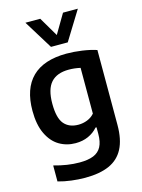

<svg xmlns="http://www.w3.org/2000/svg" viewBox="-149 -892 894 1206"><g transform="rotate(-15 298.5 -289.0)"><path d="M76 207V103Q163.5 128 241.5 128Q297.5 128 332.5 113.8Q367.5 99.5 384.2 68Q401 36.5 401 -15V-58H394.5Q369 -28.5 332.2 -12Q295.5 4.5 249.5 4.5Q191 4.5 143.5 -23.8Q96 -52 67.5 -111.8Q39 -171.5 39 -261.5Q39 -405.5 114 -479.5Q189 -553.5 337 -554Q386 -554 438.5 -546.5Q491 -539 532 -525.5V-38.5Q532 56 501.2 115.2Q470.5 174.5 408.5 202.2Q346.5 230 251 230Q207.5 230 161.8 224.2Q116 218.5 76 207ZM401 -147V-444.5Q363 -453 326 -453Q248.5 -453 209.8 -410Q171 -367 171 -273Q171 -179.5 203.5 -141.2Q236 -103 296.5 -103Q326.5 -103 354.2 -114Q382 -125 401 -147ZM384 -808H480.5L364.5 -620H255.5L139.5 -808H236L310 -682.5Z"/></g></svg>

Font: Encode Sans SemiBold
Style: Regular
Weight: 600
Designer: Multiple Designers
Foundry: Impallari Type
Version: Version 2.000